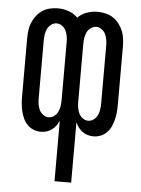

<svg xmlns="http://www.w3.org/2000/svg" viewBox="-53 -570 606 827"><g transform="rotate(5 250.0 -156.5)"><path d="M214 215V-46Q209 -35 201.5 -24.5Q194 -14 183.5 -6.5Q173 1 161 4.5Q149 8 136 8Q120 8 105 2Q90 -4 78.5 -15.5Q67 -27 60.5 -41.5Q54 -56 50 -71.5Q46 -87 44.5 -103Q43 -119 43 -135V-385Q43 -403 45 -420.5Q47 -438 53.5 -454.5Q60 -471 71 -485.5Q82 -500 97 -510Q112 -520 129.5 -524Q147 -528 164 -528Q188 -528 211 -520Q234 -512 250 -495Q266 -512 289 -520Q312 -528 336 -528Q353 -528 370.5 -524Q388 -520 403 -510Q418 -500 429 -485.5Q440 -471 446.5 -454.5Q453 -438 455 -420.5Q457 -403 457 -385V-135Q457 -119 455.5 -103Q454 -87 450 -71.5Q446 -56 439.5 -41.5Q433 -27 421.5 -15.5Q410 -4 395 2Q380 8 364 8Q351 8 339 4.5Q327 1 316.5 -6.5Q306 -14 298.5 -24.5Q291 -35 286 -46V215ZM164 -57Q177 -57 188 -65Q199 -73 204.5 -84.5Q210 -96 212 -109Q214 -122 214 -135V-385Q214 -398 212 -411Q210 -424 204.5 -435.5Q199 -447 188 -455Q177 -463 164 -463Q152 -463 141 -455Q130 -447 124.5 -435.5Q119 -424 117 -411Q115 -398 115 -385V-135Q115 -122 117 -109Q119 -96 124.5 -84.5Q130 -73 141 -65Q152 -57 164 -57ZM336 -57Q348 -57 359 -65Q370 -73 375.5 -84.5Q381 -96 383 -109Q385 -122 385 -135V-385Q385 -398 383 -411Q381 -424 375.5 -435.5Q370 -447 359 -455Q348 -463 336 -463Q323 -463 312 -455Q301 -447 295.5 -435.5Q290 -424 288 -411Q286 -398 286 -385V-135Q286 -122 288 -109Q290 -96 295.5 -84.5Q301 -73 312 -65Q323 -57 336 -57Z"/></g></svg>

Font: Iosevka
Style: Regular
Weight: 400
Monospace: yes
Designer: Belleve Invis
Foundry: Belleve Invis
Version: Version 33.2.3; ttfautohint (v1.8.4)